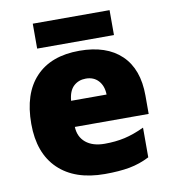

<svg xmlns="http://www.w3.org/2000/svg" viewBox="-82 -792 782 874"><g transform="rotate(-10 309.0 -355.5)"><path d="M333 9.8Q194.8 9.8 118.4 -63.7Q42 -137.2 42 -272.9Q42 -413.1 112.8 -488Q183.6 -563 314.9 -563Q439.9 -563 508.1 -497.8Q576.2 -432.6 576.2 -310.1V-225.1H234.9Q236.8 -178.7 268.8 -152.3Q300.8 -126 356 -126Q406.2 -126 448.5 -135.5Q490.7 -145 540 -168V-30.8Q495.1 -7.8 447.3 1Q399.4 9.8 333 9.8ZM321.8 -433.1Q288.1 -433.1 265.4 -411.9Q242.7 -390.6 238.8 -345.2H402.8Q401.9 -385.3 380.1 -409.2Q358.4 -433.1 321.8 -433.1ZM127.9 -721.2H482.9V-606H127.9Z"/></g></svg>

Font: OpenSansExtrabold
Style: Regular
Weight: 800
Foundry: Ascender Corporation
Version: Version 1.10